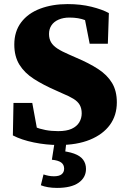

<svg xmlns="http://www.w3.org/2000/svg" viewBox="-20 -692 625 940"><path d="M268 18Q207 18 146 5.5Q85 -7 43 -29L46 -188H138L167 -30L95 -42V-96Q121 -82 147.5 -71.5Q174 -61 202.5 -55.5Q231 -50 265 -50Q306 -50 331 -61.5Q356 -73 368 -93Q380 -113 380 -137Q380 -161 370.5 -178Q361 -195 340 -208Q319 -221 285 -235L254 -249Q192 -276 146 -305.5Q100 -335 75 -375.5Q50 -416 50 -474Q50 -538 83.5 -582.5Q117 -627 176.5 -649.5Q236 -672 311 -672Q375 -672 427.5 -659Q480 -646 513 -628L508 -478H419L390 -626L467 -612V-558Q431 -580 398 -593Q365 -606 320 -606Q290 -606 267 -596Q244 -586 232 -568Q220 -550 220 -526Q220 -502 230 -485Q240 -468 261.5 -454Q283 -440 318 -425L352 -410Q416 -383 460.5 -354Q505 -325 528.5 -286Q552 -247 552 -191Q552 -127 518 -80.5Q484 -34 420.5 -8Q357 18 268 18ZM234 90 249 -6H306L297 73L263 45Q312 49 342.5 60Q373 71 387 90Q401 109 401 135Q401 177 365 202.5Q329 228 259 228Q235 228 215 224.5Q195 221 180 215L193 162Q205 166 217.5 168.5Q230 171 244 171Q270 171 282 161Q294 151 294 134Q294 114 279.5 103.5Q265 93 234 90Z"/></svg>

Font: Source Serif 4 ExtraBold
Style: Regular
Weight: 800
Designer: Frank Grießhammer
Foundry: Adobe Systems Incorporated
Version: Version 4.004;hotconv 1.0.116;makeotfexe 2.5.65601